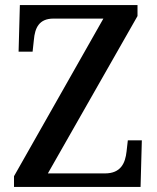

<svg xmlns="http://www.w3.org/2000/svg" viewBox="-20 -734 617 754"><path d="M35 0H532L537 -183H482L477 -139C472 -94 455 -53 392 -53H168L520 -671V-714H58L53 -531H108L113 -577C117 -624 133 -661 190 -661H386L35 -42Z"/></svg>

Font: Noto Serif Bengali SemiCondensed
Style: Regular
Weight: 400
Width: 4
Designer: Juan Bruce, Universal Thirst, Indian Type Foundry and the Monotype Design Team.
Foundry: Monotype Imaging Inc.
Version: Version 2.003